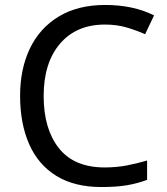

<svg xmlns="http://www.w3.org/2000/svg" viewBox="-20 -795 672 774"><path d="M403 -696Q288 -696 222 -619Q156 -542 156 -408Q156 -275 217.5 -197.5Q279 -120 402 -120Q449 -120 491 -128Q533 -136 573 -148V-70Q533 -55 490.5 -48Q448 -41 389 -41Q280 -41 207 -86Q134 -131 97.5 -214Q61 -297 61 -409Q61 -517 100.5 -599.5Q140 -682 217 -728.5Q294 -775 404 -775Q517 -775 601 -733L565 -657Q532 -672 491.5 -684Q451 -696 403 -696Z"/></svg>

Font: Noto Sans Tamil UI
Style: Regular
Weight: 400
Designer: Jelle Bosma - Monotype Design Team
Foundry: Monotype Imaging Inc.
Version: Version 2.004; ttfautohint (v1.8.4.7-5d5b)